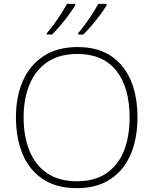

<svg xmlns="http://www.w3.org/2000/svg" viewBox="-20 -970 799 1000"><path d="M696 -358Q696 -250 661 -167Q626 -84 555.5 -37Q485 10 379 10Q274 10 203.5 -37Q133 -84 98 -167Q63 -250 63 -359Q63 -467 99.5 -549.5Q136 -632 208 -678.5Q280 -725 384 -725Q534 -725 615 -627.5Q696 -530 696 -358ZM103 -359Q103 -261 133 -186Q163 -111 224.5 -68.5Q286 -26 380 -26Q474 -26 535 -68Q596 -110 625.5 -184.5Q655 -259 655 -358Q655 -515 585.5 -602Q516 -689 384 -689Q289 -689 227 -647Q165 -605 134 -530.5Q103 -456 103 -359ZM535 -942Q522 -920 501.5 -892.5Q481 -865 458 -838Q435 -811 414 -790H387V-797Q404 -817 424 -844Q444 -871 462 -899.5Q480 -928 492 -950H535ZM372 -942Q358 -920 338 -892.5Q318 -865 295 -838Q272 -811 251 -790H224V-797Q241 -817 261 -844Q281 -871 299 -899.5Q317 -928 329 -950H372Z"/></svg>

Font: Noto Sans Devanagari ExtraLight
Style: Regular
Weight: 200
Designer: Jelle Bosma - Monotype Design Team
Foundry: Monotype Imaging Inc.
Version: Version 2.004; ttfautohint (v1.8.4.7-5d5b)